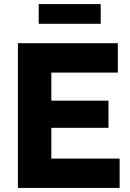

<svg xmlns="http://www.w3.org/2000/svg" viewBox="-20 -922 639 942"><path d="M169.9 -805.2V-901.9H474.1V-805.2ZM566.9 -144V0H67.9V-710H558.1V-565.9H231.9V-428.2H512.2V-294.9H231.9V-144Z"/></svg>

Font: Rawline ExtraBold
Style: Regular
Weight: 800
Designer: Matt McInerney, Pablo Impallari, Rodrigo Fuenzalida
Foundry: Matt McInerney, Pablo Impallari, Rodrigo Fuenzalida
Version: Version 4.020;PS 004.020;hotconv 1.0.88;makeotf.lib2.5.64775